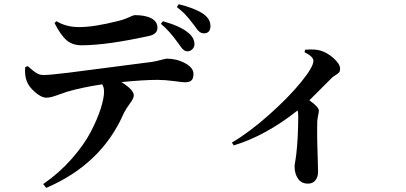

<svg xmlns="http://www.w3.org/2000/svg" viewBox="-20 -829 1960 927"><path d="M243.2 -717.8 252.9 -726.6Q298.8 -698.2 362.3 -698.2Q435.5 -698.2 553.7 -728.5Q574.2 -733.4 591.3 -740.7Q608.4 -748 617.2 -752Q626 -755.9 631.8 -755.9Q682.6 -755.9 711.4 -740.2Q740.2 -724.6 740.2 -695.3Q740.2 -664.1 699.2 -655.3Q494.1 -610.4 374 -610.4Q329.1 -610.4 300.8 -635.3Q272.5 -660.2 243.2 -717.8ZM101.6 -504.9 114.3 -509.8Q150.4 -476.6 167 -470.7Q177.7 -466.8 189.5 -466.8Q219.7 -466.8 311 -478Q402.3 -489.3 518.6 -504.9Q634.8 -520.5 684.6 -526.4Q714.8 -529.3 737.3 -534.7Q759.8 -540 770.5 -543Q781.2 -545.9 784.2 -545.9Q833 -545.9 873.5 -523.9Q914.1 -502 914.1 -472.7Q914.1 -449.2 903.8 -440.4Q893.6 -431.6 872.1 -431.6Q865.2 -431.6 819.8 -437.5Q774.4 -443.4 742.2 -443.4Q673.8 -443.4 566.4 -432.6Q626 -395.5 626 -368.2Q626 -354.5 607.4 -329.6Q588.9 -304.7 578.1 -283.2Q470.7 -36.1 203.1 78.1L188.5 59.6Q265.6 6.8 325.7 -61.5Q385.7 -129.9 418 -191.9Q450.2 -253.9 466.3 -304.7Q482.4 -355.5 482.4 -387.7Q482.4 -406.2 473.6 -421.9Q375 -407.2 302.7 -385.7Q293 -382.8 270.5 -374.5Q248 -366.2 232.4 -361.8Q216.8 -357.4 204.1 -357.4Q179.7 -357.4 148.4 -384.8Q117.2 -412.1 108.4 -439.5Q98.6 -464.8 101.6 -504.9ZM756.8 -713.9 766.6 -726.6Q850.6 -703.1 888.7 -670.9Q918.9 -646.5 918.9 -615.2Q918.9 -601.6 908.7 -591.3Q898.4 -581.1 884.8 -581.1Q876 -581.1 868.7 -586.4Q861.3 -591.8 857.4 -597.2Q853.5 -602.5 842.8 -617.2Q797.9 -680.7 756.8 -713.9ZM834 -794.9 842.8 -808.6Q916 -791 959 -763.7Q996.1 -738.3 996.1 -704.1Q996.1 -668 963.9 -668Q954.1 -668 946.3 -673.3Q938.5 -678.7 934.1 -684.1Q929.7 -689.5 918 -706.1Q915 -709 907.2 -719.7Q899.4 -730.5 895.5 -734.9Q891.6 -739.3 883.8 -748.5Q876 -757.8 869.6 -764.2Q863.3 -770.5 853.5 -778.8Q843.8 -787.1 834 -794.9Z M1450.2 -577.1 1453.1 -588.9Q1500 -592.8 1526.4 -585Q1560.5 -575.2 1591.3 -547.4Q1622.1 -519.5 1622.1 -497.1Q1622.1 -485.4 1617.2 -479.5Q1612.3 -473.6 1600.1 -466.3Q1587.9 -459 1581.1 -452.1L1473.6 -344.7Q1519.5 -312.5 1519.5 -294.9Q1519.5 -289.1 1516.1 -272.5Q1512.7 -255.9 1511.7 -243.2Q1510.7 -184.6 1511.7 -144Q1512.7 -103.5 1514.2 -57.6Q1515.6 -11.7 1515.6 0Q1515.6 25.4 1502.9 41.5Q1490.2 57.6 1466.8 57.6Q1435.5 57.6 1418.9 33.7Q1402.3 9.8 1402.3 -25.4Q1402.3 -33.2 1405.8 -52.2Q1409.2 -71.3 1410.2 -82Q1419.9 -165 1419.9 -269.5Q1419.9 -284.2 1417 -295.9Q1261.7 -172.9 1108.4 -127L1099.6 -140.6Q1185.5 -191.4 1279.8 -275.4Q1374 -359.4 1433.6 -432.6Q1493.2 -505.9 1493.2 -535.2Q1493.2 -555.7 1450.2 -577.1Z"/></svg>

Font: GenYoMin TW TTF Bold
Style: Regular
Weight: 700
Version: Version 1.300